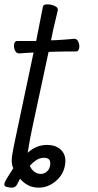

<svg xmlns="http://www.w3.org/2000/svg" viewBox="-68 -665 448 881"><path d="M83 -92Q69 -29 59 36Q99 0 147 0Q192 0 215.5 26.5Q239 53 229 99Q220 140 185.5 168Q151 196 110 196Q82 196 61 185Q40 174 24 155Q17 168 10 182Q3 196 -14 196Q-23 196 -36.5 193Q-50 190 -48 178Q-46 170 -38 156Q-30 142 -20.5 128Q-11 114 -7 107Q-18 84 -12.5 49.5Q-7 15 -1 -12L86 -424H81Q80 -424 20 -420H19Q6 -420 0 -435Q-6 -450 -3 -463.5Q0 -477 11 -477H98L108 -528L129 -635Q131 -645 149 -645Q167 -645 183.5 -637.5Q200 -630 197 -617L176 -528L166 -480L194 -481Q231 -483 272 -487H273Q286 -487 292 -472Q298 -457 295 -443Q292 -429 281 -429H242Q214 -429 194 -428L155 -427ZM88 122Q103 133 119 133Q134 133 146 123Q158 113 161 98Q170 59 134 59Q115 59 99 69.5Q83 80 69 95Q73 109 88 122Z"/></svg>

Font: LXGW Bright GB
Style: Italic
Weight: 400
Italic angle: -12°
Designer: Christian Thalmann (Catharsis Fonts)
Foundry: LXGW / Christian Thalmann (Catharsis Fonts) / Fontworks Inc.
Version: Version 5.510